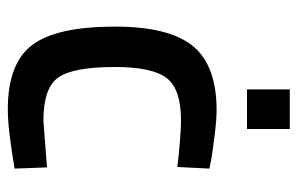

<svg xmlns="http://www.w3.org/2000/svg" viewBox="-152 -582 745 480"><g transform="rotate(90 220.0 -341.5)"><path d="M255 -511Q278 -511 314.5 -506.5Q351 -502 376 -498L401 -493L397 -413Q318 -422 280 -422Q202 -422 174.5 -386Q147 -350 147 -257Q147 -153 173 -115.5Q199 -78 281 -78L398 -87L401 -6Q302 11 253 11Q138 11 92 -50Q46 -111 46 -257Q46 -392 94.5 -451.5Q143 -511 255 -511ZM203 -587V-694H302V-587Z"/></g></svg>

Font: TitilliumText
Style: Medium
Weight: 500
Designer: Accademia di Belle Arti di Urbino and others
Foundry: Accademia di Belle Arti di Urbino and others.
Version: Version 60.001